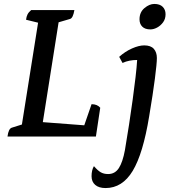

<svg xmlns="http://www.w3.org/2000/svg" viewBox="-20 -692 859 973"><path d="M18 0Q23 -40 40 -45L91 -61L173 -577L112 -592Q114 -608 119.5 -619Q125 -630 138 -641H357Q350 -600 335 -596L277 -579L197 -73L407 -57L444 -164Q473 -164 488 -146L466 0ZM515 261Q481 261 462.5 245Q444 229 444 201Q444 170 456 150Q475 172 490.5 181Q506 190 528 190Q563 190 582.5 159.5Q602 129 613 69Q624 5 634 -60.5Q644 -126 652.5 -188Q661 -250 667 -301.5Q673 -353 675 -388H673Q655 -388 636.5 -384.5Q618 -381 601 -373L584 -404Q614 -431 649 -446.5Q684 -462 711 -462Q744 -462 759.5 -444.5Q775 -427 775 -398Q775 -371 765 -293.5Q755 -216 736 -103Q705 87 652.5 174Q600 261 515 261ZM742 -543Q715 -543 701 -557Q687 -571 687 -594Q687 -630 712 -651Q737 -672 762 -672Q790 -672 804.5 -657.5Q819 -643 819 -620Q819 -596 806.5 -579Q794 -562 776.5 -552.5Q759 -543 742 -543Z"/></svg>

Font: Petrona SemiBold
Style: Italic
Weight: 600
Italic angle: -9°
Designer: Ringo R. Seeber
Foundry: Ringo R. Seeber
Version: Version 2.001; ttfautohint (v1.8.3)